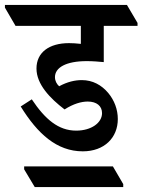

<svg xmlns="http://www.w3.org/2000/svg" viewBox="-63 -644 578 779"><path d="M273 -30C360 -30 415 -85 415 -161C415 -200 401 -237 376 -267C349 -299 313 -319 269 -319C241 -319 210 -312 177 -294C167 -303 160 -316 160 -331C160 -370 205 -396 289 -396C313 -396 337 -394 358 -392V-539H495V-551L452 -624H-43V-613L0 -539H265V-466C247 -468 231 -469 217 -469C136 -469 85 -431 85 -366C85 -302 140 -245 199 -200C235 -223 267 -232 293 -232C329 -232 351 -214 351 -185C351 -146 308 -114 246 -114C174 -114 120 -160 66 -241L21 -212C89 -102 167 -30 273 -30ZM78 115H437V103L395 31H35V43Z"/></svg>

Font: Noto Serif Devanagari Condensed SemiBold
Style: Regular
Weight: 600
Width: 3
Designer: Universal Thirst, Indian Type Foundry and the Monotype Design Team
Foundry: Monotype Imaging Inc.
Version: Version 2.004